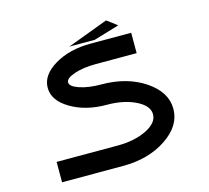

<svg xmlns="http://www.w3.org/2000/svg" viewBox="-119 -998 1237 1138"><g transform="rotate(-15 500.0 -429.5)"><path d="M500 -750H750V-625H500Q421.9 -625 367.2 -606.4Q312.5 -587.9 312.5 -562.5Q312.5 -537.1 367.2 -518.6Q421.9 -500 500 -500Q656.2 -500 765.6 -426.8Q875 -353.5 875 -250Q875 -146.5 765.6 -73.2Q656.2 0 500 0H125V-125H500Q603.5 -125 676.8 -161.1Q750 -197.3 750 -250Q750 -302.7 676.8 -338.9Q603.5 -375 500 -375Q371.1 -375 279.3 -429.7Q187.5 -484.4 187.5 -562.5Q187.5 -640.6 279.3 -695.3Q371.1 -750 500 -750ZM375 -765.6 625 -859.4 687.5 -812.5 531.2 -765.6Z"/></g></svg>

Font: Xanmono
Style: Regular
Weight: 400
Designer: GGBotNet
Foundry: GGBotNet
Version: 1.00